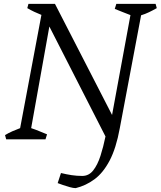

<svg xmlns="http://www.w3.org/2000/svg" viewBox="-20 -720 830 992"><path d="M371 252Q359 252 341 247Q323 242 305.5 236Q288 230 278 226L295 174Q324 181 350.5 185Q377 189 405 189Q439 189 461.5 160.5Q484 132 499 85.5Q514 39 525 -15L235 -583L141 -58Q162 -51 182.5 -42.5Q203 -34 223 -26L215 0H12L6 -22Q24 -33 44.5 -42Q65 -51 84 -58L194 -643Q176 -650 157 -659Q138 -668 121 -678L127 -700H264L559 -126L654 -642Q633 -650 613 -658Q593 -666 573 -674L581 -700H784L790 -678Q771 -667 750 -657Q729 -647 709 -641L599 -58Q580 46 546.5 109.5Q513 173 468.5 206Q424 239 371 252Z"/></svg>

Font: Mate
Style: Italic
Weight: 400
Italic angle: -10.8°
Designer: Eduardo Rodriguez Tunni
Foundry: Eduardo Rodriguez Tunni
Version: Version 1.003; ttfautohint (v1.8.4.7-5d5b);gftools[0.9.24]